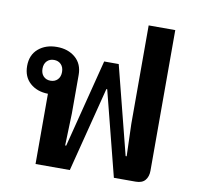

<svg xmlns="http://www.w3.org/2000/svg" viewBox="-82 -825 942 910"><g transform="rotate(10 389.5 -370.0)"><path d="M147 -338Q94 -339 60.5 -369Q27 -399 27 -451Q27 -504 62 -534Q97 -564 151 -564Q205 -564 240 -534Q275 -504 275 -451V-266L270 -111H275L383 -535H453L561 -111H566L561 -266V-740H689V-63Q689 -35 674.5 -17.5Q660 0 629 0H524L420 -408H416L312 0H147ZM148 -401Q169 -401 182 -414.5Q195 -428 195 -451Q195 -474 182 -487.5Q169 -501 148 -501Q127 -501 114 -487.5Q101 -474 101 -451Q101 -428 114 -414.5Q127 -401 148 -401Z"/></g></svg>

Font: IBM Plex Sans Thai Looped SemiBold
Style: Regular
Weight: 600
Designer: Mike Abbink, Paul van der Laan, Pieter van Rosmalen, Ben Mitchell, Mark Frömberg
Foundry: Bold Monday
Version: Version 1.1